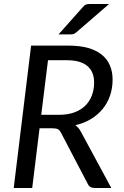

<svg xmlns="http://www.w3.org/2000/svg" viewBox="-20 -946 624 966"><path d="M49 0ZM179 -300.5 142 0H49L136.5 -716.5H325Q382 -716.5 423.8 -704.5Q465.5 -692.5 492.8 -670.2Q520 -648 533.2 -616.2Q546.5 -584.5 546.5 -545.5Q546.5 -502 533.5 -464.5Q520.5 -427 496 -397.2Q471.5 -367.5 437 -346.8Q402.5 -326 359 -316Q375 -305 385.5 -286L540 0H457Q431.5 0 422 -20L287 -278Q280.5 -290.5 272 -295.5Q263.5 -300.5 245 -300.5ZM221.5 -643 187.5 -368.5H279Q321.5 -368.5 354 -380.5Q386.5 -392.5 408.8 -414.2Q431 -436 442.2 -465.8Q453.5 -495.5 453.5 -531Q453.5 -585.5 419.2 -614.2Q385 -643 316.5 -643ZM529 -926 363.5 -783Q355 -776 348.8 -774.5Q342.5 -773 332.5 -773H274.5L396.5 -910Q405.5 -921 413.5 -923.5Q421.5 -926 436.5 -926Z"/></svg>

Font: Lato
Style: Italic
Weight: 400
Italic angle: -7°
Designer: Lukasz Dziedzic
Foundry: tyPoland Lukasz Dziedzic
Version: Version 2.007; 2014-02-27